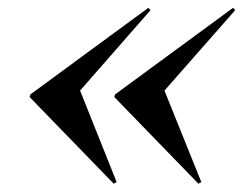

<svg xmlns="http://www.w3.org/2000/svg" viewBox="-20 -447 627 479"><path d="M561.3 -427.4 566.9 -421.8 390.3 -221 482.3 7.3 475 11.3 265.3 -204.8 266.9 -211.3ZM350 -427.4 355.6 -421.8 179.8 -221 271 7.3 263.7 11.3 54 -204.8 55.6 -211.3Z"/></svg>

Font: Playfair 144pt
Style: Bold Italic
Weight: 700
Italic angle: -15.6°
Designer: Claus Eggers Sørensen
Foundry: Claus Eggers Sørensen
Version: Version 2.203